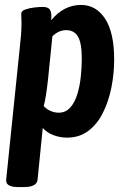

<svg xmlns="http://www.w3.org/2000/svg" viewBox="-20 -550 514 777"><path d="M53 207Q2 207 5 177L60 -357Q63 -384 65 -407.5Q67 -431 67 -456Q67 -467 66.5 -476Q66 -485 66 -495Q66 -506 83.5 -512Q101 -518 121.5 -520Q142 -522 152 -522Q174 -522 181 -512Q188 -502 188 -483Q188 -476 187 -468Q238 -530 308 -530Q369 -530 405.5 -474Q442 -418 442 -309Q442 -251 430.5 -194.5Q419 -138 396 -92.5Q373 -47 337 -20Q301 7 251 7Q223 7 196.5 -3Q170 -13 153 -32L132 177Q129 207 77 207ZM218 -94Q246 -94 264.5 -115Q283 -136 293 -169Q303 -202 307 -240Q311 -278 311 -312Q311 -376 295.5 -402Q280 -428 248 -428Q232 -428 218 -421.5Q204 -415 192 -403L174 -226Q170 -189 165.5 -162Q161 -135 157 -121Q167 -109 183.5 -101.5Q200 -94 218 -94Z"/></svg>

Font: Asap Condensed Condensed SemiBold
Style: Italic
Weight: 600
Width: 3
Italic angle: -6°
Designer: Pablo Cosgaya
Foundry: Omnibus-Type
Version: Version 3.001; ttfautohint (v1.8.4.7-5d5b)